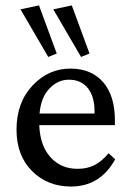

<svg xmlns="http://www.w3.org/2000/svg" viewBox="-20 -681 479 709"><path d="M279.3 -470.7 176.8 -646.5 245.1 -661.1 310.5 -483.4ZM158.2 -470.7 55.7 -646.5 124 -661.1 189.5 -483.4ZM242.2 7.8Q155.3 7.8 98.1 -49.6Q41 -106.9 41 -202.1Q41 -302.7 100.6 -365.7Q160.2 -428.7 242.2 -427.7Q318.8 -426.8 361.6 -376.7Q404.3 -326.7 404.3 -236.3V-218.8H125Q127.9 -143.1 166.5 -100.3Q205.1 -57.6 266.6 -57.6Q301.3 -57.6 328.4 -71Q355.5 -84.5 380.9 -115.2L405.3 -92.8Q350.1 7.8 242.2 7.8ZM234.4 -386.7Q193.8 -386.7 162.6 -354.2Q131.3 -321.8 126 -261.7H329.1V-269.5Q329.1 -325.2 304 -356Q278.8 -386.7 234.4 -386.7Z"/></svg>

Font: Crimson Pro
Style: Regular
Weight: 400
Designer: Jacques Le Bailly
Foundry: Baron von Fonthausen
Version: Version 1.003